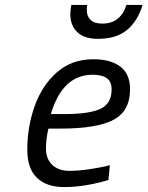

<svg xmlns="http://www.w3.org/2000/svg" viewBox="-20 -751 600 781"><path d="M91 -142Q91 -234 120.5 -318Q150 -402 210.5 -456Q271 -510 360 -510Q430 -510 469.5 -480Q509 -450 509 -388Q509 -299 441.5 -263.5Q374 -228 229 -228H177Q167 -186 167 -147Q167 -104 193 -80Q219 -56 262 -56Q299 -56 346 -63Q393 -70 427 -79L421 -19Q388 -8 338 1Q288 10 242 10Q169 10 130 -28Q91 -66 91 -142ZM242 -287Q344 -287 389 -308.5Q434 -330 434 -387Q434 -419 414.5 -433Q395 -447 357 -447Q234 -447 187 -287ZM266 -695Q266 -705 270 -731H335Q333 -724 333 -710Q333 -685 348.5 -670Q364 -655 396 -655Q435 -655 459.5 -675.5Q484 -696 494 -731H560Q540 -665 496.5 -629Q453 -593 378 -593Q323 -593 294.5 -620Q266 -647 266 -695Z"/></svg>

Font: Cairo
Style: Italic
Weight: 400
Italic angle: -13°
Designer: Mohamed Gaber, Accademia di Belle Arti di Urbino and others
Foundry: Kief Type Foundry, Accademia di Belle Arti di Urbino and others
Version: Version 3.011